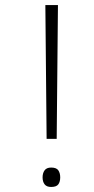

<svg xmlns="http://www.w3.org/2000/svg" viewBox="-20 -734 375 762"><path d="M160 -714H210L205 -183H165ZM149 -30Q149 -47 157 -58Q165 -69 183 -69Q204 -69 211.5 -58Q219 -47 219 -30Q219 -13 211.5 -2.5Q204 8 183 8Q165 8 157 -2.5Q149 -13 149 -30Z"/></svg>

Font: Noto Sans Oriya ExtraLight
Style: Regular
Weight: 250
Version: Version 2.003